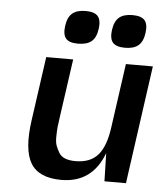

<svg xmlns="http://www.w3.org/2000/svg" viewBox="-52 -754 684 809"><g transform="rotate(5 290.0 -349.0)"><path d="M420 0H419L416 -119Q368 10 237 10Q142 10 107.5 -47Q73 -104 91 -230L129 -500H243L208 -253Q204 -226 202.5 -211Q201 -196 200.5 -171.5Q200 -147 205 -133Q210 -119 219 -103.5Q228 -88 246 -81Q264 -74 290 -74Q352 -74 384.5 -111Q417 -148 428 -230L466 -500H580L510 0ZM257 -568Q220 -568 206 -584.5Q192 -601 197 -638Q202 -675 221.5 -691.5Q241 -708 278 -708Q315 -708 329.5 -691.5Q344 -675 339 -638Q334 -601 314.5 -584.5Q295 -568 257 -568ZM419.5 -691.5Q439 -708 476 -708Q513 -708 527.5 -691.5Q542 -675 537 -638Q532 -601 512.5 -584.5Q493 -568 456 -568Q419 -568 404.5 -584.5Q390 -601 395 -638Q400 -675 419.5 -691.5Z"/></g></svg>

Font: Fivo Sans Modern Med
Style: Italic
Weight: 450
Designer: Alexander Slobzheninov
Foundry: Alexander Slobzheninov
Version: 1.0